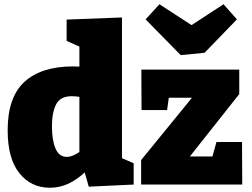

<svg xmlns="http://www.w3.org/2000/svg" viewBox="-20 -867 1182 902"><path d="M214 15Q126 15 71 -53.5Q16 -122 16 -255Q16 -411 95.5 -483Q175 -555 323 -555Q338 -555 353 -554V-648L293 -675V-775L553 -785V-124L608 -100V0L397 10L378 -57Q339 -21 299 -3Q259 15 214 15ZM294 -130Q320 -130 353 -153V-412Q333 -415 317 -415Q263 -415 243.5 -376.5Q224 -338 224 -274Q224 -210 240.5 -170Q257 -130 294 -130ZM1117 -200 1118 0H643V-115L882 -408H773L765 -350H645L644 -540H1104V-425L872 -132H978L997 -200ZM1030 -847 1093 -776 941 -619 829 -608 664 -776 729 -847 880 -749Z"/></svg>

Font: Bitter Black
Style: Regular
Weight: 900
Designer: Sol Matas, and Bitter project Authors
Foundry: Sol Matas
Version: Version 2.001